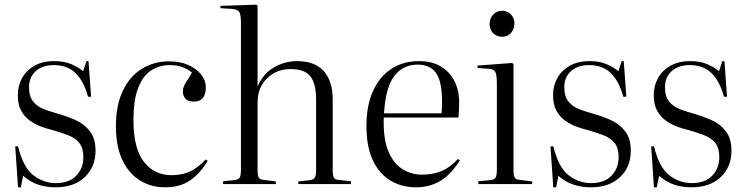

<svg xmlns="http://www.w3.org/2000/svg" viewBox="-20 -786 3186 820"><path d="M57 14 45 -161H57Q79 -71 122.5 -37.5Q166 -4 218 -4Q275 -4 305.5 -35.5Q336 -67 336 -115Q336 -153 319.5 -174.5Q303 -196 272.5 -208Q242 -220 199 -232Q177 -237 152.5 -246.5Q128 -256 106 -272Q84 -288 70 -314Q56 -340 56 -380Q56 -419 74 -452Q92 -485 127 -505Q162 -525 212 -525Q255 -525 285.5 -511.5Q316 -498 335 -482L349 -525H358L369 -373H356Q338 -439 303 -473.5Q268 -508 210 -508Q162 -508 133 -482.5Q104 -457 104 -413Q104 -374 122 -352Q140 -330 169.5 -319Q199 -308 232 -299Q267 -289 303 -273Q339 -257 363.5 -226Q388 -195 388 -142Q388 -73 342 -29.5Q296 14 217 14Q179 14 144.5 3Q110 -8 79 -35L69 14Z M685 14Q625 14 577.5 -15.5Q530 -45 502.5 -103Q475 -161 475 -247Q475 -336 504.5 -398Q534 -460 585.5 -492Q637 -524 702 -524Q749 -524 784 -508.5Q819 -493 839 -468Q859 -443 859 -414Q859 -352 808 -352Q783 -352 772 -364.5Q761 -377 761 -396Q761 -412 771.5 -429.5Q782 -447 800 -476Q780 -492 757.5 -500Q735 -508 705 -508Q661 -508 626 -485.5Q591 -463 570.5 -411.5Q550 -360 550 -272Q550 -152 594.5 -95Q639 -38 711 -38Q765 -38 800.5 -58.5Q836 -79 858 -105L867 -99Q835 -45 792 -15.5Q749 14 685 14Z M933 0V-12L983 -17Q999 -19 1004 -28Q1009 -37 1009 -63V-688Q1009 -723 1002 -734.5Q995 -746 971 -748L921 -751L922 -761L1074 -766L1080 -762V-418H1081Q1104 -472 1150.5 -498.5Q1197 -525 1249 -525Q1324 -525 1362.5 -482.5Q1401 -440 1401 -360V-58Q1401 -35 1406.5 -26.5Q1412 -18 1431 -17L1479 -12V0H1254V-11L1299 -16Q1318 -18 1324 -26.5Q1330 -35 1330 -58V-360Q1330 -429 1305.5 -460Q1281 -491 1221 -491Q1161 -491 1120.5 -451.5Q1080 -412 1080 -348V-61Q1080 -37 1085 -28Q1090 -19 1105 -18L1158 -11V0Z M1757 14Q1696 14 1648 -14.5Q1600 -43 1572.5 -101Q1545 -159 1545 -248Q1545 -335 1573 -397Q1601 -459 1651.5 -492Q1702 -525 1770 -525Q1850 -525 1895.5 -476Q1941 -427 1941 -349Q1941 -317 1938 -284H1619Q1616 -195 1638 -141.5Q1660 -88 1698.5 -64Q1737 -40 1783 -40Q1825 -40 1862 -54Q1899 -68 1936 -107L1944 -101Q1904 -38 1858.5 -12Q1813 14 1757 14ZM1620 -302H1866Q1867 -314 1867.5 -326Q1868 -338 1868 -351Q1868 -438 1842.5 -474Q1817 -510 1764 -510Q1701 -510 1664 -461.5Q1627 -413 1620 -302Z M2124 -629Q2101 -629 2086 -644.5Q2071 -660 2071 -683Q2071 -707 2086 -723.5Q2101 -740 2124 -740Q2147 -740 2162 -724.5Q2177 -709 2177 -686Q2177 -662 2162.5 -645.5Q2148 -629 2124 -629ZM2023 0V-12L2076 -17Q2092 -19 2097 -28Q2102 -37 2102 -63V-430Q2102 -466 2095.5 -478.5Q2089 -491 2068 -492L2019 -496L2020 -506L2167 -517L2173 -512V-61Q2173 -37 2178 -28Q2183 -19 2198 -18L2253 -11V0Z M2343 14 2331 -161H2343Q2365 -71 2408.5 -37.5Q2452 -4 2504 -4Q2561 -4 2591.5 -35.5Q2622 -67 2622 -115Q2622 -153 2605.5 -174.5Q2589 -196 2558.5 -208Q2528 -220 2485 -232Q2463 -237 2438.5 -246.5Q2414 -256 2392 -272Q2370 -288 2356 -314Q2342 -340 2342 -380Q2342 -419 2360 -452Q2378 -485 2413 -505Q2448 -525 2498 -525Q2541 -525 2571.5 -511.5Q2602 -498 2621 -482L2635 -525H2644L2655 -373H2642Q2624 -439 2589 -473.5Q2554 -508 2496 -508Q2448 -508 2419 -482.5Q2390 -457 2390 -413Q2390 -374 2408 -352Q2426 -330 2455.5 -319Q2485 -308 2518 -299Q2553 -289 2589 -273Q2625 -257 2649.5 -226Q2674 -195 2674 -142Q2674 -73 2628 -29.5Q2582 14 2503 14Q2465 14 2430.5 3Q2396 -8 2365 -35L2355 14Z M2773 14 2761 -161H2773Q2795 -71 2838.5 -37.5Q2882 -4 2934 -4Q2991 -4 3021.5 -35.5Q3052 -67 3052 -115Q3052 -153 3035.5 -174.5Q3019 -196 2988.5 -208Q2958 -220 2915 -232Q2893 -237 2868.5 -246.5Q2844 -256 2822 -272Q2800 -288 2786 -314Q2772 -340 2772 -380Q2772 -419 2790 -452Q2808 -485 2843 -505Q2878 -525 2928 -525Q2971 -525 3001.5 -511.5Q3032 -498 3051 -482L3065 -525H3074L3085 -373H3072Q3054 -439 3019 -473.5Q2984 -508 2926 -508Q2878 -508 2849 -482.5Q2820 -457 2820 -413Q2820 -374 2838 -352Q2856 -330 2885.5 -319Q2915 -308 2948 -299Q2983 -289 3019 -273Q3055 -257 3079.5 -226Q3104 -195 3104 -142Q3104 -73 3058 -29.5Q3012 14 2933 14Q2895 14 2860.5 3Q2826 -8 2795 -35L2785 14Z"/></svg>

Font: Literata 72pt Light
Style: Regular
Weight: 300
Designer: Latin by Veronika Burian and Jose Scaglione. Greek by Irene Vlachou. Cyrillic by Vera Evstafieva.
Foundry: TypeTogether
Version: Version 3.002